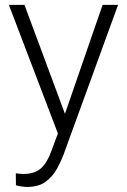

<svg xmlns="http://www.w3.org/2000/svg" viewBox="-20 -548 516 782"><path d="M79.6 -528.3 244.6 -84.5 397.9 -528.3H460.9L237.8 84.5Q228.5 108.4 212.4 138.7Q196.3 168.9 167.2 191.2Q138.2 213.4 89.8 213.4Q80.6 213.4 65.9 211.2Q51.3 209 44.9 206.5L44.4 157.7Q49.8 158.7 60.1 159.7Q70.3 160.6 74.2 160.6Q122.1 160.6 147.7 136.7Q173.3 112.8 189.9 65.4L215.8 -4.4L16.1 -528.3Z"/></svg>

Font: Vazirmatn FD ExtraLight
Style: Regular
Weight: 200
Designer: Saber Rastikerdar
Foundry: Saber Rastikerdar
Version: Version 33.003